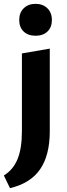

<svg xmlns="http://www.w3.org/2000/svg" viewBox="-43 -690 348 999"><path d="M71 -412 216 -437V-7Q216 118 165.5 191Q115 264 9 289L-23 223Q25 194 48 138.5Q71 83 71 -7ZM57 -586Q57 -624 80.5 -647Q104 -670 142 -670Q180 -670 203.5 -647Q227 -624 227 -586Q227 -548 204 -526Q181 -504 142 -504Q103 -504 80 -526Q57 -548 57 -586Z"/></svg>

Font: Ysabeau Ultrabold
Style: Regular
Weight: 800
Designer: Christian Thalmann (Catharsis Fonts)
Version: Version 0.003